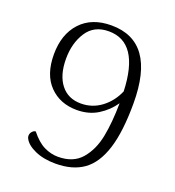

<svg xmlns="http://www.w3.org/2000/svg" viewBox="-131 -806 840 922"><g transform="rotate(20 289.5 -345.0)"><path d="M509 -387Q509 -242 481 -154Q453 -66 397.5 -26.5Q342 13 255 13Q194 13 149.5 -7Q105 -27 91 -56Q88 -62 88 -69Q88 -81 96.5 -90.5Q105 -100 114 -100Q149 -56 184 -39Q219 -22 255 -22Q333 -22 374.5 -70.5Q416 -119 430.5 -192.5Q445 -266 446 -365Q416 -321 370 -292.5Q324 -264 263 -264Q177 -264 123 -319.5Q69 -375 69 -478Q69 -581 125.5 -642Q182 -703 282 -703Q509 -703 509 -387ZM445 -425Q436 -672 280 -672Q205 -672 168 -615Q131 -558 131 -478Q131 -395 168 -347.5Q205 -300 271 -300Q329 -300 375 -334.5Q421 -369 445 -425Z"/></g></svg>

Font: Arima Madurai Light
Style: Regular
Weight: 300
Designer: Joana Correia and Natanael Gama
Foundry: NDISCOVER
Version: Version 1.020